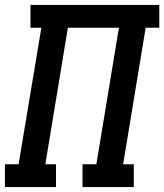

<svg xmlns="http://www.w3.org/2000/svg" viewBox="-27 -755 663 775"><path d="M-7 0V-92H48L140 -643H96V-735H616V-643H561L470 -92H513V0H306V-92H362L453 -643H247L156 -92H199V0Z"/></svg>

Font: Iosevka Curly Slab SmBdEx
Style: Italic
Weight: 600
Width: 7
Italic angle: -9°
Monospace: yes
Designer: Belleve Invis
Foundry: Belleve Invis
Version: Version 11.1.0; ttfautohint (v1.8.3)